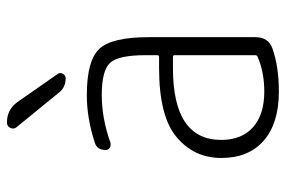

<svg xmlns="http://www.w3.org/2000/svg" viewBox="-152 -642 805 540"><g transform="rotate(-90 250.0 -372.5)"><path d="M328.1 -288.1Q126 -288.1 126 -152.3Q126 -94.7 161.6 -63Q197.3 -31.2 261.7 -31.2Q316.4 -31.2 359.4 -49.8Q364.3 -51.8 364.3 -56.6V-283.2Q364.3 -288.1 359.4 -288.1ZM261.7 9.8Q172.9 9.8 124 -32.7Q75.2 -75.2 75.2 -152.3Q75.2 -228.5 133.8 -277.8Q192.4 -327.1 328.1 -327.1H359.4Q364.3 -327.1 364.3 -332V-365.2Q364.3 -441.4 342.8 -464.8Q321.3 -488.3 252 -488.3Q186.5 -488.3 118.2 -463.9Q110.4 -461.9 104 -465.8Q97.7 -469.7 97.7 -477.5Q97.7 -502 118.2 -507.8Q186.5 -530.3 252 -530.3Q348.6 -530.3 381.8 -495.6Q415 -460.9 415 -355.5V-56.6Q415 -18.6 381.8 -7.8Q331.1 9.8 261.7 9.8ZM175.8 -754.9Q210.9 -754.9 232.4 -725.6L311.5 -612.3Q316.4 -605.5 312 -597.7Q307.6 -589.8 299.8 -589.8Q272.5 -589.8 257.8 -610.4L162.1 -727.5Q155.3 -735.4 159.7 -745.1Q164.1 -754.9 174.8 -754.9Z"/></g></svg>

Font: Rounded-L Mgen+ 1mn light
Style: Regular
Weight: 200
Designer: [Source Han Sans]
Ryoko NISHIZUKA  (kana & ideographs); Paul D. Hunt (Latin, Greek & Cyrillic); Wenlong ZHANG  (bopomofo
Version: Version 1.059.20150602